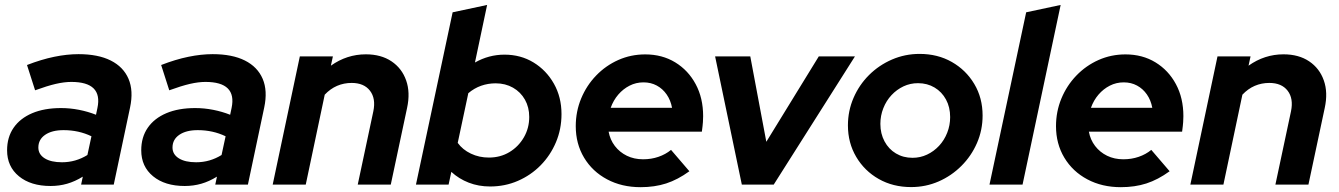

<svg xmlns="http://www.w3.org/2000/svg" viewBox="-20 -750 5440 780"><path d="M185.6 5.6Q105 5.6 56.9 -33.9Q8.8 -73.3 8.8 -139.4Q8.8 -192.7 35.3 -231Q61.7 -269.3 110.9 -290.2Q160.1 -311 227.9 -311Q264.7 -311 301.2 -303.8Q337.7 -296.6 370 -283.8L375.8 -311.3Q387 -364.3 360.3 -390.8Q333.7 -417.2 269.7 -417.2Q241.3 -417.2 206.5 -409.2Q171.7 -401.1 122.6 -383.2L89.7 -485.9Q148.1 -508.6 200.3 -519.3Q252.4 -530 298.9 -530Q378.3 -530 429.8 -504.2Q481.3 -478.3 502.1 -429.8Q522.8 -381.3 508.4 -313.4L442.1 0H309.5L316.4 -32.4Q284.5 -12.7 252.7 -3.6Q220.8 5.6 185.6 5.6ZM231.8 -90.8Q260 -90.8 285.9 -98.3Q311.7 -105.8 335.1 -120.3L351.5 -196.4Q299.6 -221.3 238.3 -221.3Q191 -221.3 163.4 -202.3Q135.8 -183.3 135.8 -150.7Q135.8 -123 161.4 -106.9Q186.9 -90.8 231.8 -90.8Z M730.6 5.6Q650 5.6 601.9 -33.9Q553.8 -73.3 553.8 -139.4Q553.8 -192.7 580.3 -231Q606.7 -269.3 655.9 -290.2Q705.1 -311 772.9 -311Q809.7 -311 846.2 -303.8Q882.7 -296.6 915 -283.8L920.8 -311.3Q932 -364.3 905.3 -390.8Q878.7 -417.2 814.7 -417.2Q786.3 -417.2 751.5 -409.2Q716.7 -401.1 667.6 -383.2L634.7 -485.9Q693.1 -508.6 745.3 -519.3Q797.4 -530 843.9 -530Q923.3 -530 974.8 -504.2Q1026.3 -478.3 1047.1 -429.8Q1067.8 -381.3 1053.4 -313.4L987.1 0H854.5L861.4 -32.4Q829.5 -12.7 797.7 -3.6Q765.8 5.6 730.6 5.6ZM776.8 -90.8Q805 -90.8 830.9 -98.3Q856.7 -105.8 880.1 -120.3L896.5 -196.4Q844.6 -221.3 783.3 -221.3Q736 -221.3 708.4 -202.3Q680.8 -183.3 680.8 -150.7Q680.8 -123 706.4 -106.9Q731.9 -90.8 776.8 -90.8Z M1087.8 0 1198.1 -521H1332.4L1324.2 -483.2Q1389.1 -529.3 1466.2 -529.3Q1528.1 -529.3 1570.4 -500.9Q1612.7 -472.5 1630 -423.3Q1647.4 -374.2 1633.7 -311.3L1567.5 0H1433.3L1496.7 -298Q1507.4 -349.8 1483 -381.5Q1458.6 -413.1 1408.6 -413.1Q1376.9 -413.1 1349.3 -401.2Q1321.8 -389.3 1299.2 -365.3L1222.1 0Z M1971.1 7.6Q1924.3 7.6 1884.4 -7.9Q1844.5 -23.3 1813.5 -51.8L1802.4 0H1669.8L1818.8 -700L1958.9 -729.9L1909.5 -496Q1965.8 -528 2029.3 -528Q2095.5 -528 2147.5 -496.2Q2199.5 -464.5 2230.3 -409.9Q2261.1 -355.4 2261.1 -286.6Q2261.1 -225.4 2238.5 -172Q2215.9 -118.6 2176.3 -78.4Q2136.6 -38.1 2084.1 -15.3Q2031.6 7.6 1971.1 7.6ZM1966.2 -109.9Q2012.7 -109.9 2049.6 -132.1Q2086.4 -154.3 2108.2 -191.9Q2130 -229.5 2130 -274.9Q2130 -314.1 2112.6 -345.1Q2095.1 -376.1 2064.1 -393.8Q2033 -411.5 1993.6 -411.5Q1962.5 -411.5 1934.5 -401.6Q1906.5 -391.7 1882.5 -371.4L1839.5 -169.5Q1859.5 -141.8 1893 -125.9Q1926.5 -109.9 1966.2 -109.9Z M2582.4 10.4Q2506 10.4 2446.4 -21.4Q2386.7 -53.1 2352.8 -109.5Q2319 -165.9 2319 -237.4Q2319 -296.9 2340.9 -349.8Q2362.8 -402.7 2401.9 -443.2Q2440.9 -483.6 2491.9 -506.3Q2543 -529 2601.3 -529Q2670.2 -529 2723.2 -496.6Q2776.2 -464.2 2806.3 -407.9Q2836.5 -351.7 2836.5 -278Q2836.5 -267.3 2835.6 -254Q2834.8 -240.7 2831.3 -215.1H2452.5Q2458.5 -182.3 2477.9 -156.9Q2497.4 -131.5 2526.7 -117.2Q2556 -102.9 2592.6 -102.9Q2626 -102.9 2654.9 -112.9Q2683.9 -122.8 2706.1 -141.1L2780.6 -54.3Q2733.2 -19.9 2686.2 -4.7Q2639.3 10.4 2582.4 10.4ZM2460.9 -312H2710.2Q2704.4 -343 2688.3 -366.2Q2672.3 -389.4 2648.2 -402.4Q2624.1 -415.4 2594.3 -415.4Q2563.7 -415.4 2537.6 -402Q2511.5 -388.7 2491.7 -365.7Q2471.9 -342.7 2460.9 -312Z M2993.7 0 2885.1 -521H3028L3093.2 -174L3306.4 -521H3453.3L3123.2 0Z M3681.3 10Q3607.9 10 3550 -22.8Q3492.1 -55.6 3458.4 -112.6Q3424.7 -169.6 3424.7 -240.4Q3424.7 -299.6 3447.5 -352.4Q3470.3 -405.2 3510.6 -445.3Q3551 -485.4 3603.8 -508.2Q3656.6 -531 3715.9 -531Q3789.3 -531 3846.8 -498.2Q3904.3 -465.5 3938 -408.9Q3971.8 -352.4 3971.8 -280.6Q3971.8 -221.5 3949 -169Q3926.2 -116.5 3885.8 -76.1Q3845.5 -35.7 3793 -12.8Q3740.6 10 3681.3 10ZM3687.2 -108.9Q3718.6 -108.9 3746.1 -121.9Q3773.6 -134.8 3794.8 -157.5Q3816.1 -180.3 3828 -210.6Q3840 -240.9 3840 -274.4Q3840 -314.7 3823.1 -345.7Q3806.3 -376.7 3776.7 -394.4Q3747 -412.1 3709.4 -412.1Q3677.9 -412.1 3650.4 -399.2Q3622.9 -386.2 3601.7 -363.5Q3580.4 -340.7 3568.5 -310.4Q3556.5 -280.2 3556.5 -246.6Q3556.5 -207.2 3573.4 -175.7Q3590.2 -144.2 3619.8 -126.6Q3649.5 -108.9 3687.2 -108.9Z M3999.8 0 4148.8 -700 4288.9 -729.9 4134.1 0Z M4533.4 10.4Q4457 10.4 4397.4 -21.4Q4337.7 -53.1 4303.8 -109.5Q4270 -165.9 4270 -237.4Q4270 -296.9 4291.9 -349.8Q4313.8 -402.7 4352.9 -443.2Q4391.9 -483.6 4442.9 -506.3Q4494 -529 4552.3 -529Q4621.2 -529 4674.2 -496.6Q4727.2 -464.2 4757.3 -407.9Q4787.5 -351.7 4787.5 -278Q4787.5 -267.3 4786.6 -254Q4785.8 -240.7 4782.3 -215.1H4403.5Q4409.5 -182.3 4428.9 -156.9Q4448.4 -131.5 4477.7 -117.2Q4507 -102.9 4543.6 -102.9Q4577 -102.9 4605.9 -112.9Q4634.9 -122.8 4657.1 -141.1L4731.6 -54.3Q4684.2 -19.9 4637.2 -4.7Q4590.3 10.4 4533.4 10.4ZM4411.9 -312H4661.2Q4655.4 -343 4639.3 -366.2Q4623.3 -389.4 4599.2 -402.4Q4575.1 -415.4 4545.3 -415.4Q4514.7 -415.4 4488.6 -402Q4462.5 -388.7 4442.7 -365.7Q4422.9 -342.7 4411.9 -312Z M4815.8 0 4926.1 -521H5060.4L5052.2 -483.2Q5117.1 -529.3 5194.2 -529.3Q5256.1 -529.3 5298.4 -500.9Q5340.7 -472.5 5358 -423.3Q5375.4 -374.2 5361.7 -311.3L5295.5 0H5161.3L5224.7 -298Q5235.4 -349.8 5211 -381.5Q5186.6 -413.1 5136.6 -413.1Q5104.9 -413.1 5077.3 -401.2Q5049.8 -389.3 5027.2 -365.3L4950.1 0Z"/></svg>

Font: Red Hat Display VF
Style: Italic
Weight: 300
Italic angle: -12°
Designer: Pentagram, MCKL
Foundry: Pentagram, MCKL
Version: Version 1.023